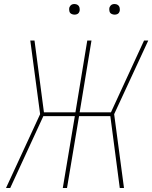

<svg xmlns="http://www.w3.org/2000/svg" viewBox="-20 -937 760 957"><path d="M10 0H31L196 -358H353L293 0H314L374 -358H530L577 0H598L549 -368L719 -735H698L533 -377H377L436 -735H415L356 -377H199L152 -735H131L180 -368ZM551 -864Q557 -864 563 -866Q569 -868 572.5 -873Q576 -878 577 -884Q578 -892 576 -900Q574 -908 567 -912.5Q560 -917 551 -917Q545 -917 539.5 -915Q534 -913 530 -907.5Q526 -902 525 -897Q524 -888 526 -880Q528 -872 535.5 -868Q543 -864 551 -864ZM351 -864Q357 -864 363 -866Q369 -868 372.5 -873Q376 -878 377 -884Q378 -892 376 -900Q374 -908 367 -912.5Q360 -917 351 -917Q345 -917 339.5 -915Q334 -913 330 -907.5Q326 -902 325 -897Q324 -888 326 -880Q328 -872 335.5 -868Q343 -864 351 -864Z"/></svg>

Font: Iosevka Sparkle Thin
Style: Italic
Weight: 100
Italic angle: -9°
Designer: Belleve Invis
Foundry: Belleve Invis
Version: Version 4.5.0; ttfautohint (v1.8.3)